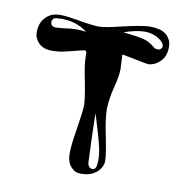

<svg xmlns="http://www.w3.org/2000/svg" viewBox="-71 -747 715 740"><g transform="rotate(10 286.0 -377.0)"><path d="M314.5 -125C311.5 -192.4 309.6 -249 308.6 -296.9V-313.5C325.2 -258.8 336.9 -220.7 341.8 -199.2C347.7 -177.7 350.6 -158.2 350.6 -139.6C350.6 -131.8 350.6 -126 349.6 -122.1C348.6 -107.4 343.8 -99.6 333 -99.6C328.1 -99.6 324.2 -101.6 320.3 -106.4C316.4 -111.3 314.5 -117.2 314.5 -125ZM93.8 -647.5 97.7 -648.4C100.6 -648.4 103.5 -648.4 107.4 -648.4C112.3 -649.4 116.2 -649.4 120.1 -649.4C150.4 -648.4 176.8 -641.6 199.2 -628.9C207 -624 212.9 -620.1 217.8 -616.2C205.1 -618.2 192.4 -619.1 180.7 -619.1C168 -619.1 153.3 -618.2 134.8 -615.2C116.2 -613.3 105.5 -612.3 100.6 -612.3C87.9 -612.3 81.1 -617.2 80.1 -627.9C79.1 -632.8 80.1 -636.7 83 -640.6C85.9 -645.5 88.9 -647.5 93.8 -647.5ZM441.4 -656.2C461.9 -656.2 479.5 -651.4 495.1 -641.6C510.7 -631.8 518.6 -622.1 518.6 -612.3C518.6 -607.4 516.6 -603.5 511.7 -600.6C508.8 -597.7 503.9 -596.7 500 -597.7C494.1 -597.7 490.2 -598.6 487.3 -601.6C470.7 -615.2 455.1 -624 441.4 -627C428.7 -630.9 401.4 -634.8 360.4 -639.6C392.6 -650.4 418.9 -656.2 441.4 -656.2ZM543 -612.3C543 -619.1 542 -625 541 -631.8C539.1 -638.7 535.2 -645.5 530.3 -652.3C525.4 -660.2 516.6 -666 503.9 -671.9C492.2 -675.8 477.5 -678.7 460 -678.7H451.2C430.7 -677.7 395.5 -670.9 344.7 -659.2C306.6 -649.4 278.3 -644.5 259.8 -644.5C242.2 -645.5 214.8 -648.4 177.7 -655.3C148.4 -660.2 126 -663.1 111.3 -663.1C85 -663.1 65.4 -655.3 52.7 -640.6C38.1 -626 31.2 -606.4 31.2 -582C31.2 -573.2 32.2 -565.4 35.2 -560.5C46.9 -534.2 68.4 -521.5 100.6 -521.5C121.1 -521.5 142.6 -524.4 164.1 -530.3C202.1 -540 221.7 -544.9 224.6 -544.9C227.5 -544.9 229.5 -544.9 230.5 -543C231.4 -543 232.4 -541 232.4 -539.1C233.4 -538.1 233.4 -535.2 233.4 -532.2V-519.5C233.4 -499 238.3 -467.8 247.1 -424.8C255.9 -379.9 259.8 -350.6 259.8 -335.9C259.8 -323.2 255.9 -290 247.1 -234.4C240.2 -194.3 237.3 -165 237.3 -144.5C237.3 -120.1 243.2 -102.5 255.9 -89.8C262.7 -83 268.6 -79.1 273.4 -77.1C278.3 -75.2 286.1 -74.2 295.9 -74.2C317.4 -74.2 335.9 -80.1 350.6 -90.8C365.2 -101.6 374 -116.2 377 -133.8V-140.6C377 -156.2 372.1 -186.5 363.3 -231.4C353.5 -276.4 348.6 -312.5 348.6 -338.9C349.6 -364.3 353.5 -392.6 361.3 -422.9C370.1 -455.1 374 -481.4 374 -501C374 -502.9 374 -505.9 373 -508.8C373 -511.7 373 -514.6 373 -516.6L371.1 -554.7L426.8 -543.9C453.1 -538.1 470.7 -535.2 478.5 -535.2C483.4 -535.2 491.2 -537.1 502 -542C529.3 -556.6 543 -580.1 543 -612.3Z"/></g></svg>

Font: Puffy Slushy
Style: Regular
Weight: 400
Designer: Intuisi Creative
Foundry: Intuisi Creative
Version: Version 001.000